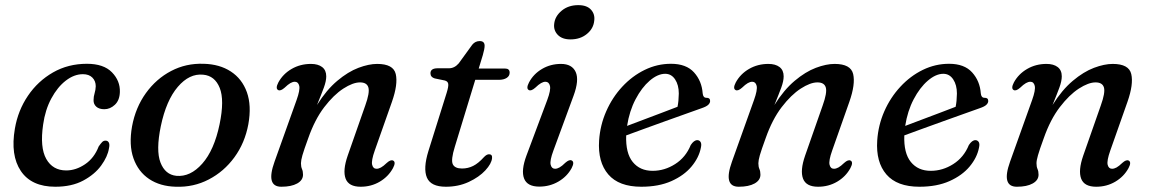

<svg xmlns="http://www.w3.org/2000/svg" viewBox="-20 -717 4488 748"><path d="M303 -428Q269 -428 236.5 -403Q204 -378 180 -333.5Q156 -289 148 -231.5Q135 -142.5 160.2 -97.8Q185.5 -53 238 -53Q275.5 -53 311.2 -77Q347 -101 364.5 -146.5Q372.5 -158 378.2 -163.8Q384 -169.5 392 -169Q400 -169 404 -161.5Q408 -154 404.5 -139Q399.5 -107 374.2 -72.2Q349 -37.5 304.2 -13.5Q259.5 10.5 195.5 10.5Q102.5 10.5 61.2 -50.8Q20 -112 38 -216Q50 -286.5 88.8 -343.8Q127.5 -401 186.5 -434.8Q245.5 -468.5 318.5 -468.5Q384 -468.5 416.2 -435.2Q448.5 -402 447 -358.5Q446 -326 427.5 -308.8Q409 -291.5 386.5 -291.5Q366 -291.5 355 -301.5Q344 -311.5 344.5 -327Q344.5 -340.5 348.5 -353.5Q352.5 -366.5 353 -381Q353 -401.5 339.8 -414.8Q326.5 -428 303 -428Z M773.5 -468.5Q835.5 -467 879.2 -438.5Q923 -410 941.8 -357.8Q960.5 -305.5 947.5 -233Q934 -160 893.2 -104.2Q852.5 -48.5 793.2 -17.8Q734 13 665 10.5Q604 9 561.2 -19.5Q518.5 -48 500 -100.2Q481.5 -152.5 494.5 -225Q508 -298 548.2 -354Q588.5 -410 646.8 -440.5Q705 -471 773.5 -468.5ZM667 -32Q721.5 -27 768 -79.5Q814.5 -132 835.5 -233Q855 -327 836 -374.5Q817 -422 771.5 -426Q718 -431.5 672.8 -378.8Q627.5 -326 606.5 -225.5Q587 -131 605.2 -83.8Q623.5 -36.5 667 -32Z M1064 -366Q1052 -372 1064.5 -396Q1082.5 -429 1116.2 -448.5Q1150 -468 1191.5 -468Q1219 -468 1235 -455.8Q1251 -443.5 1251 -419.5Q1251 -401 1241.5 -375.2Q1232 -349.5 1215 -308Q1252 -367 1294 -402.2Q1336 -437.5 1376.5 -452.8Q1417 -468 1449.5 -468Q1512.5 -468 1521.8 -428.5Q1531 -389 1507 -320.5L1440 -130.5Q1426 -91 1429.8 -75.2Q1433.5 -59.5 1447 -59.5Q1455 -59.5 1464.2 -64.5Q1473.5 -69.5 1487 -82.5Q1502 -96 1511.5 -91.5Q1523.5 -85.5 1511 -62Q1493 -29 1459.5 -9.2Q1426 10.5 1385 10.5Q1338.5 10.5 1326.5 -21Q1314.5 -52.5 1334.5 -110.5L1403 -306Q1421 -356 1415.2 -376Q1409.5 -396 1382.5 -396Q1355 -396 1317.5 -371.8Q1280 -347.5 1243.2 -299.5Q1206.5 -251.5 1181 -179Q1164 -132.5 1158.2 -112.2Q1152.5 -92 1152.5 -81Q1152.5 -67.5 1156.5 -58.5Q1160.5 -49.5 1160.5 -36.5Q1160.5 -15 1137.8 -2.2Q1115 10.5 1076 10.5Q1014.5 10.5 1049.5 -87L1135.5 -327.5Q1149.5 -366.5 1145.8 -382.5Q1142 -398.5 1128.5 -398.5Q1120.5 -398.5 1111.2 -393.2Q1102 -388 1088.5 -375Q1073 -361.5 1064 -366Z M1712.5 -403.5 1673.5 -411.5Q1657 -416.5 1657 -431.5Q1657 -451 1685 -451H1729Q1750.5 -451 1767 -470L1820 -543Q1831.5 -557 1849 -557Q1868 -557 1868 -538.5Q1868 -527 1861 -502.5L1845 -450H1947.5Q1965.5 -450 1965.5 -434Q1965.5 -421 1954 -413.5Q1942.5 -406 1923 -406H1831.5L1752 -145.5Q1736 -94 1744 -77.2Q1752 -60.5 1780 -60.5Q1803 -60.5 1823.2 -70.5Q1843.5 -80.5 1865.5 -105Q1876 -116 1885 -116Q1898.5 -116 1897 -101Q1895 -79.5 1870.8 -53.2Q1846.5 -27 1806.2 -8.2Q1766 10.5 1717 10.5Q1658.5 10.5 1643.2 -25Q1628 -60.5 1649 -128.5L1720 -355Q1728 -380.5 1726.2 -390.5Q1724.5 -400.5 1712.5 -403.5Z M2202.5 -563.5Q2170 -563.5 2153 -581.2Q2136 -599 2139 -624Q2142 -653.5 2168 -675.2Q2194 -697 2233 -697Q2266.5 -697 2282.5 -679.2Q2298.5 -661.5 2295 -636Q2292 -605.5 2266.2 -584.5Q2240.5 -563.5 2202.5 -563.5ZM2136 -130.5Q2121.5 -91.5 2125.2 -75.5Q2129 -59.5 2142.5 -59.5Q2150.5 -59.5 2160 -64.8Q2169.5 -70 2182.5 -83Q2198 -96.5 2207 -92Q2219.5 -86 2207 -62Q2189 -29 2155.2 -9.5Q2121.5 10 2081 10Q2034 10 2021.8 -21.5Q2009.5 -53 2031 -111L2112 -327.5Q2126.5 -366.5 2122.5 -382.5Q2118.5 -398.5 2105 -398.5Q2097 -398.5 2087.8 -393.2Q2078.5 -388 2065 -375Q2049.5 -361.5 2040.5 -366Q2028.5 -372 2041 -396Q2058.5 -429 2091.8 -448.5Q2125 -468 2165.5 -468Q2208.5 -468 2222.8 -436.5Q2237 -405 2214.5 -344Z M2710.5 -141.5Q2703 -103 2674 -68.2Q2645 -33.5 2595.8 -11.5Q2546.5 10.5 2478.5 10.5Q2391 10.5 2349.8 -37.5Q2308.5 -85.5 2314 -169.5Q2318 -229.5 2341.8 -283.5Q2365.5 -337.5 2404.2 -379.2Q2443 -421 2491.8 -444.8Q2540.5 -468.5 2594 -468.5Q2653.5 -468.5 2683.8 -435Q2714 -401.5 2717.5 -353.5Q2719 -336 2732 -336Q2746.5 -336.5 2746.5 -323.5Q2746.5 -316 2739.5 -309Q2732.5 -302 2713.5 -295.5Q2691 -287.5 2653.8 -274.2Q2616.5 -261 2573.5 -245.5Q2530.5 -230 2489.8 -215.2Q2449 -200.5 2419.5 -189.5Q2417 -120.5 2445 -86Q2473 -51.5 2522.5 -51.5Q2569 -51.5 2610.2 -77.8Q2651.5 -104 2671 -152Q2683.5 -171 2696.5 -171Q2704.5 -171 2709.2 -164Q2714 -157 2710.5 -141.5ZM2571.5 -429.5Q2542.5 -429.5 2511.2 -402.8Q2480 -376 2456 -330.2Q2432 -284.5 2423 -226.5Q2451 -237 2486.5 -250.5Q2522 -264 2557.2 -277.2Q2592.5 -290.5 2619.5 -301Q2624 -322 2624.5 -352.5Q2624.5 -386 2610 -407.8Q2595.5 -429.5 2571.5 -429.5Z M2846 -366Q2834 -372 2846.5 -396Q2864.5 -429 2898.2 -448.5Q2932 -468 2973.5 -468Q3001 -468 3017 -455.8Q3033 -443.5 3033 -419.5Q3033 -401 3023.5 -375.2Q3014 -349.5 2997 -308Q3034 -367 3076 -402.2Q3118 -437.5 3158.5 -452.8Q3199 -468 3231.5 -468Q3294.5 -468 3303.8 -428.5Q3313 -389 3289 -320.5L3222 -130.5Q3208 -91 3211.8 -75.2Q3215.5 -59.5 3229 -59.5Q3237 -59.5 3246.2 -64.5Q3255.5 -69.5 3269 -82.5Q3284 -96 3293.5 -91.5Q3305.5 -85.5 3293 -62Q3275 -29 3241.5 -9.2Q3208 10.5 3167 10.5Q3120.5 10.5 3108.5 -21Q3096.5 -52.5 3116.5 -110.5L3185 -306Q3203 -356 3197.2 -376Q3191.5 -396 3164.5 -396Q3137 -396 3099.5 -371.8Q3062 -347.5 3025.2 -299.5Q2988.5 -251.5 2963 -179Q2946 -132.5 2940.2 -112.2Q2934.5 -92 2934.5 -81Q2934.5 -67.5 2938.5 -58.5Q2942.5 -49.5 2942.5 -36.5Q2942.5 -15 2919.8 -2.2Q2897 10.5 2858 10.5Q2796.5 10.5 2831.5 -87L2917.5 -327.5Q2931.5 -366.5 2927.8 -382.5Q2924 -398.5 2910.5 -398.5Q2902.5 -398.5 2893.2 -393.2Q2884 -388 2870.5 -375Q2855 -361.5 2846 -366Z M3794 -141.5Q3786.5 -103 3757.5 -68.2Q3728.5 -33.5 3679.2 -11.5Q3630 10.5 3562 10.5Q3474.5 10.5 3433.2 -37.5Q3392 -85.5 3397.5 -169.5Q3401.5 -229.5 3425.2 -283.5Q3449 -337.5 3487.8 -379.2Q3526.5 -421 3575.2 -444.8Q3624 -468.5 3677.5 -468.5Q3737 -468.5 3767.2 -435Q3797.5 -401.5 3801 -353.5Q3802.5 -336 3815.5 -336Q3830 -336.5 3830 -323.5Q3830 -316 3823 -309Q3816 -302 3797 -295.5Q3774.5 -287.5 3737.2 -274.2Q3700 -261 3657 -245.5Q3614 -230 3573.2 -215.2Q3532.5 -200.5 3503 -189.5Q3500.5 -120.5 3528.5 -86Q3556.5 -51.5 3606 -51.5Q3652.5 -51.5 3693.8 -77.8Q3735 -104 3754.5 -152Q3767 -171 3780 -171Q3788 -171 3792.8 -164Q3797.5 -157 3794 -141.5ZM3655 -429.5Q3626 -429.5 3594.8 -402.8Q3563.5 -376 3539.5 -330.2Q3515.5 -284.5 3506.5 -226.5Q3534.5 -237 3570 -250.5Q3605.5 -264 3640.8 -277.2Q3676 -290.5 3703 -301Q3707.5 -322 3708 -352.5Q3708 -386 3693.5 -407.8Q3679 -429.5 3655 -429.5Z M3929.5 -366Q3917.5 -372 3930 -396Q3948 -429 3981.8 -448.5Q4015.5 -468 4057 -468Q4084.5 -468 4100.5 -455.8Q4116.5 -443.5 4116.5 -419.5Q4116.5 -401 4107 -375.2Q4097.5 -349.5 4080.5 -308Q4117.5 -367 4159.5 -402.2Q4201.5 -437.5 4242 -452.8Q4282.5 -468 4315 -468Q4378 -468 4387.2 -428.5Q4396.5 -389 4372.5 -320.5L4305.5 -130.5Q4291.5 -91 4295.2 -75.2Q4299 -59.5 4312.5 -59.5Q4320.5 -59.5 4329.8 -64.5Q4339 -69.5 4352.5 -82.5Q4367.5 -96 4377 -91.5Q4389 -85.5 4376.5 -62Q4358.5 -29 4325 -9.2Q4291.5 10.5 4250.5 10.5Q4204 10.5 4192 -21Q4180 -52.5 4200 -110.5L4268.5 -306Q4286.5 -356 4280.8 -376Q4275 -396 4248 -396Q4220.5 -396 4183 -371.8Q4145.5 -347.5 4108.8 -299.5Q4072 -251.5 4046.5 -179Q4029.5 -132.5 4023.8 -112.2Q4018 -92 4018 -81Q4018 -67.5 4022 -58.5Q4026 -49.5 4026 -36.5Q4026 -15 4003.2 -2.2Q3980.5 10.5 3941.5 10.5Q3880 10.5 3915 -87L4001 -327.5Q4015 -366.5 4011.2 -382.5Q4007.5 -398.5 3994 -398.5Q3986 -398.5 3976.8 -393.2Q3967.5 -388 3954 -375Q3938.5 -361.5 3929.5 -366Z"/></svg>

Font: Fraunces 9pt S000
Style: Italic
Weight: 400
Italic angle: -16°
Version: Version 1.000; ttfautohint (v1.8.3)